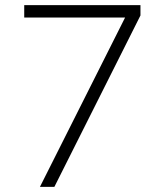

<svg xmlns="http://www.w3.org/2000/svg" viewBox="-20 -725 640 745"><path d="M135 0 484 -694 490 -657H74V-705H525V-665L191 0Z"/></svg>

Font: Nunito Sans 7pt ExtraLight
Style: Regular
Weight: 250
Designer: Vernon Adams
Foundry: Vernon Adams
Version: Version 3.101;gftools[0.9.27]